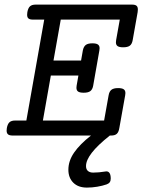

<svg xmlns="http://www.w3.org/2000/svg" viewBox="-20 -600 640 850"><path d="M590.3 -558.1Q590.3 -550.8 589.4 -546.4L567.4 -422.4Q564.5 -405.3 554.9 -397.9Q545.4 -390.6 525.4 -390.6Q508.3 -390.6 500.7 -395.8Q493.2 -400.9 493.2 -412.6Q493.2 -415.5 494.1 -422.4L510.3 -513.2H249L216.8 -332H338.9L346.7 -376.5Q350.1 -393.6 359.6 -400.9Q369.1 -408.2 389.2 -408.2Q405.8 -408.2 413.3 -403.1Q420.9 -397.9 420.9 -386.7Q420.9 -380.4 419.9 -376.5L392.6 -221.2Q389.6 -204.1 380.1 -196.8Q370.6 -189.5 350.6 -189.5Q333.5 -189.5 325.9 -194.6Q318.4 -199.7 318.4 -211.4Q318.4 -214.4 319.3 -221.2L327.1 -265.6H205.1L169.9 -66.4H440.9L460.9 -178.2Q463.9 -195.3 473.4 -202.6Q482.9 -210 502.9 -210Q520 -210 527.6 -204.8Q535.2 -199.7 535.2 -188Q535.2 -185.1 534.2 -178.2L508.3 -33.2Q505.4 -15.1 497.1 -7.6Q488.8 0 472.2 0H466.3Q412.1 43 386.5 76.2Q360.8 109.4 360.8 135.3Q360.8 149.4 369.1 156.7Q377.4 164.1 392.6 164.1Q417.5 164.1 446.8 159.2L450.7 158.7Q470.2 158.7 470.2 190.9Q470.2 200.7 465.8 206.8Q461.4 212.9 452.1 216.3Q433.6 222.7 410.6 226.6Q387.7 230.5 364.7 230.5Q326.2 230.5 304.4 208.7Q282.7 187 282.7 151.4Q282.7 112.3 308.1 75.4Q333.5 38.6 382.8 0H35.6Q22 0 15.6 -5.1Q9.3 -10.3 9.3 -22Q9.3 -25.4 10.3 -33.2Q13.7 -51.3 22 -58.8Q30.3 -66.4 46.9 -66.4H96.7L175.8 -513.2H126Q112.3 -513.2 106.2 -518.1Q100.1 -522.9 100.1 -534.7Q100.1 -542 101.1 -546.4Q104.5 -564.5 112.8 -572Q121.1 -579.6 137.7 -579.6H564.5Q578.1 -579.6 584.2 -574.7Q590.3 -569.8 590.3 -558.1Z"/></svg>

Font: Courier Prime
Style: Italic
Weight: 400
Italic angle: -10°
Designer: Alan Dague-Greene
Foundry: Quote-Unquote Apps
Version: Version 3.018